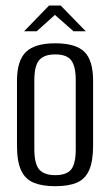

<svg xmlns="http://www.w3.org/2000/svg" viewBox="-20 -658 393 686"><path d="M177.3 7.3Q130.7 7.3 100.3 -5.3Q69.8 -17.8 55.2 -49.8Q40.7 -81.7 40.7 -138V-369.4Q40.7 -441.2 72.5 -472.2Q104.3 -503.3 177.3 -503.3Q250.4 -503.3 281.5 -472.9Q312.6 -442.6 312.6 -369.4V-138.2Q312.6 -82.5 298.7 -50.5Q284.8 -18.6 255.1 -5.6Q225.3 7.3 177.3 7.3ZM177.3 -32.2Q217.4 -32.2 234 -52.2Q250.6 -72.2 250.6 -124.8V-371.6Q250.6 -420.7 234.7 -442.1Q218.8 -463.6 177.3 -463.6Q137.6 -463.6 120.1 -443.2Q102.7 -422.8 102.7 -371.6V-124.8Q102.7 -72.9 120.1 -52.5Q137.6 -32.2 177.3 -32.2ZM66.2 -546.4 155.3 -638.2H197L286.3 -546.4H242.5L176.2 -604.8L111.3 -546.4Z"/></svg>

Font: Alumni Sans Thin
Style: Regular
Weight: 100
Designer: Robert E. Leuschke
Foundry: Robert E. Leuschke
Version: Version 1.018